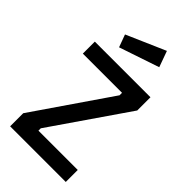

<svg xmlns="http://www.w3.org/2000/svg" viewBox="-282 -1019 1098 1098"><g transform="rotate(45 267.0 -469.5)"><path d="M42 -588V-685H492V-578L174 -116V-97H492V0H42V-106L359 -568V-588ZM135 -836 371 -939 406 -842 163 -760Z"/></g></svg>

Font: Titillium Web[RUS by Daymarius]
Style: Regular
Weight: 600
Designer: Cyrillization by Daymarius
Foundry: Cyrillization by Daymarius
Version: Version 1.002 September 11, 2018